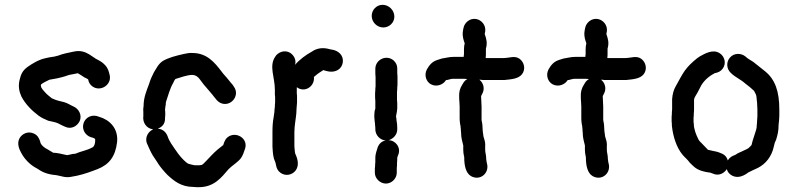

<svg xmlns="http://www.w3.org/2000/svg" viewBox="-20 -725 3314 797"><path d="M375 -141C375 -138 375 -134 374 -131C374 -126 368 -113 363 -113C343 -101 315 -97 293 -87C285 -87 277 -85 269 -83L259 -81L249 -83C237 -86 215 -91 201 -91C193 -96 185 -100 176 -106C167 -109 147 -125 147 -137C142 -152 136 -163 122 -170C96 -183 71 -169 61 -151C49 -129 60 -104 70 -87C84 -62 107 -39 133 -26C156 -10 177 -1 213 2C233 5 251 14 275 9C309 4 340 -6 369 -17L385 -23C433 -42 459 -75 466 -135C472 -193 434 -228 392 -240C362 -253 335 -238 327 -214C318 -186 336 -163 356 -156C362 -154 370 -153 375 -148ZM436 -410C432 -428 429 -441 416 -455C404 -468 393 -473 378 -481L351 -499C334 -509 315 -517 287 -511C263 -506 241 -502 221 -494L205 -490C198 -489 191 -488 185 -487L167 -483C140 -477 114 -461 94 -447C74 -432 67 -418 61 -392C55 -365 60 -344 69 -324C86 -292 112 -266 140 -245C154 -235 164 -231 180 -224C190 -221 212 -218 221 -213C222 -213 222 -213 223 -212C232 -207 241 -203 250 -199C277 -186 301 -203 310 -221C323 -248 305 -274 287 -282C273 -288 261 -297 246 -301C233 -304 211 -309 200 -315C199 -315 197 -316 195 -317C187 -324 173 -334 166 -343C160 -350 150 -359 150 -369C149 -370 149 -371 150 -372C150 -373 150 -374 151 -375C161 -383 174 -388 185 -394C206 -397 229 -402 249 -408L267 -414C272 -415 277 -416 283 -417L303 -421C311 -417 322 -409 330 -404C331 -403 346 -397 346 -395C348 -383 354 -373 364 -366C397 -343 442 -372 436 -410Z M575 -244C571 -215 589 -191 616 -188C598 -181 581 -158 589 -132C597 -114 604 -97 614 -80L626 -62C629 -57 633 -52 637 -45C646 -31 663 -11 675 1C702 26 732 51 783 51C790 52 798 52 805 52C869 52 899 12 929 -23C945 -39 965 -50 979 -67C988 -79 992 -92 997 -107C1011 -147 966 -178 932 -160C917 -152 912 -140 907 -124V-123C906 -122 905 -121 903 -120C897 -115 890 -110 883 -104C864 -88 851 -72 834 -55L823 -44C819 -42 819 -40 814 -40C811 -39 808 -39 805 -39H788C777 -41 769 -43 760 -46C758 -48 755 -50 752 -52C726 -74 709 -102 690 -130L682 -144C680 -148 679 -151 678 -153C672 -173 659 -189 635 -191C654 -198 664 -211 665 -230V-236C666 -242 666 -248 666 -253C666 -258 666 -264 665 -269C665 -275 667 -283 668 -291C668 -294 668 -298 669 -302C678 -328 685 -357 699 -381C701 -385 706 -398 711 -398C727 -403 758 -414 777 -414C793 -414 803 -405 810 -395C815 -389 820 -382 825 -375C837 -360 849 -348 860 -334C874 -318 883 -298 907 -294C945 -288 975 -332 951 -365L945 -374C940 -380 934 -386 929 -393C920 -405 908 -416 899 -429C872 -464 840 -505 779 -505C768 -506 756 -504 743 -501C712 -494 680 -486 656 -472C637 -459 631 -444 619 -425C611 -410 604 -394 599 -377C589 -350 576 -321 576 -285C575 -278 574 -270 575 -262Z M1283 -406C1284 -407 1284 -407 1285 -407C1297 -418 1309 -426 1322 -434C1331 -431 1339 -429 1346 -428C1375 -424 1399 -439 1403 -466C1407 -496 1384 -515 1358 -519C1355 -519 1352 -520 1348 -521C1320 -529 1295 -525 1275 -511C1251 -498 1222 -477 1205 -456C1211 -479 1198 -497 1184 -506C1160 -520 1132 -507 1122 -489C1096 -450 1121 -404 1121 -353V-331C1122 -327 1122 -323 1122 -319V-300C1121 -293 1121 -287 1121 -282C1120 -275 1119 -267 1119 -260L1116 -239C1112 -218 1111 -199 1111 -176V-116C1113 -87 1113 -73 1123 -51C1124 -48 1125 -45 1125 -43C1128 -27 1132 -17 1144 -8C1166 8 1193 1 1207 -17C1222 -37 1217 -63 1206 -86C1205 -90 1204 -93 1204 -96C1203 -101 1203 -109 1202 -119V-176C1202 -203 1208 -231 1210 -254C1210 -270 1212 -282 1213 -299V-319C1213 -326 1213 -332 1212 -337V-363C1245 -338 1288 -367 1283 -406Z M1629 -188V-194C1629 -203 1628 -217 1626 -225C1626 -230 1625 -236 1624 -241V-244C1625 -246 1625 -247 1625 -248C1627 -256 1628 -265 1629 -275V-291C1629 -296 1629 -302 1628 -310V-345C1629 -350 1629 -355 1629 -361C1630 -368 1630 -375 1630 -384V-409C1629 -416 1629 -423 1629 -430V-441C1629 -454 1624 -464 1615 -473C1586 -500 1538 -479 1538 -439V-428C1538 -421 1538 -413 1539 -406V-366C1538 -361 1538 -356 1538 -351C1537 -344 1537 -337 1537 -330C1537 -323 1537 -315 1538 -306V-274C1535 -266 1534 -258 1534 -251C1533 -242 1534 -234 1535 -227C1535 -224 1535 -221 1536 -218C1536 -211 1538 -201 1538 -194V-188C1538 -164 1558 -143 1581 -142C1565 -139 1554 -129 1548 -114C1544 -101 1538 -85 1538 -71V-52C1537 -44 1537 -38 1537 -35C1536 -29 1536 -23 1536 -17V-8C1536 16 1558 37 1582 37C1606 37 1627 16 1627 -8V-28C1628 -32 1628 -39 1628 -48C1629 -57 1629 -65 1629 -70C1629 -73 1632 -79 1633 -82C1646 -113 1621 -143 1593 -143C1611 -148 1629 -165 1629 -188ZM1523 -659C1523 -633 1545 -611 1571 -611C1596 -611 1617 -631 1617 -656C1617 -682 1595 -705 1568 -705C1543 -705 1523 -684 1523 -659Z M1888 -283V-232C1888 -225 1889 -217 1890 -210L1892 -200C1892 -197 1892 -193 1893 -189C1893 -186 1893 -181 1894 -174C1894 -152 1899 -139 1903 -121V-103C1903 -95 1904 -86 1906 -77C1907 -75 1907 -73 1907 -72C1907 -39 1913 -7 1935 6C1972 27 2011 -5 2002 -44C2001 -49 1999 -54 1999 -60C1998 -65 1998 -69 1998 -72C1998 -80 1994 -93 1994 -103V-118C1995 -129 1993 -139 1990 -148C1988 -155 1986 -160 1986 -166C1985 -170 1985 -175 1984 -180C1984 -183 1983 -192 1983 -195C1983 -207 1981 -217 1979 -227V-283C1979 -299 1977 -309 1977 -326L1981 -334C1994 -356 1987 -381 1970 -394C1975 -394 1979 -394 1983 -393H2075C2104 -396 2132 -398 2147 -417C2163 -438 2156 -466 2138 -480C2117 -496 2096 -484 2069 -484H1996C1997 -491 1997 -498 1997 -505V-523C2004 -547 1999 -564 1992 -584L1994 -594C1998 -620 1979 -642 1957 -646C1931 -651 1908 -631 1904 -609L1902 -599C1899 -584 1901 -569 1906 -554L1909 -545C1907 -538 1906 -530 1906 -521V-505C1906 -501 1906 -497 1905 -493V-489H1866C1855 -489 1845 -488 1836 -486L1814 -482C1807 -480 1801 -478 1795 -476C1774 -469 1763 -456 1752 -437C1739 -412 1750 -385 1769 -375C1794 -362 1821 -375 1831 -392C1832 -393 1834 -393 1836 -393L1852 -397C1855 -398 1860 -398 1866 -398H1894C1903 -398 1911 -398 1920 -397C1913 -393 1908 -388 1904 -382L1898 -372C1889 -358 1885 -342 1886 -324C1886 -306 1888 -298 1888 -283Z M2393 -283V-232C2393 -225 2394 -217 2395 -210L2397 -200C2397 -197 2397 -193 2398 -189C2398 -186 2398 -181 2399 -174C2399 -152 2404 -139 2408 -121V-103C2408 -95 2409 -86 2411 -77C2412 -75 2412 -73 2412 -72C2412 -39 2418 -7 2440 6C2477 27 2516 -5 2507 -44C2506 -49 2504 -54 2504 -60C2503 -65 2503 -69 2503 -72C2503 -80 2499 -93 2499 -103V-118C2500 -129 2498 -139 2495 -148C2493 -155 2491 -160 2491 -166C2490 -170 2490 -175 2489 -180C2489 -183 2488 -192 2488 -195C2488 -207 2486 -217 2484 -227V-283C2484 -299 2482 -309 2482 -326L2486 -334C2499 -356 2492 -381 2475 -394C2480 -394 2484 -394 2488 -393H2580C2609 -396 2637 -398 2652 -417C2668 -438 2661 -466 2643 -480C2622 -496 2601 -484 2574 -484H2501C2502 -491 2502 -498 2502 -505V-523C2509 -547 2504 -564 2497 -584L2499 -594C2503 -620 2484 -642 2462 -646C2436 -651 2413 -631 2409 -609L2407 -599C2404 -584 2406 -569 2411 -554L2414 -545C2412 -538 2411 -530 2411 -521V-505C2411 -501 2411 -497 2410 -493V-489H2371C2360 -489 2350 -488 2341 -486L2319 -482C2312 -480 2306 -478 2300 -476C2279 -469 2268 -456 2257 -437C2244 -412 2255 -385 2274 -375C2299 -362 2326 -375 2336 -392C2337 -393 2339 -393 2341 -393L2357 -397C2360 -398 2365 -398 2371 -398H2399C2408 -398 2416 -398 2425 -397C2418 -393 2413 -388 2409 -382L2403 -372C2394 -358 2390 -342 2391 -324C2391 -306 2393 -298 2393 -283Z M3124 -270V-243C3124 -234 3122 -222 3122 -211C3121 -205 3121 -200 3121 -197L3119 -187C3114 -171 3109 -155 3104 -140L3100 -124C3099 -123 3099 -123 3099 -122L3091 -114C3087 -108 3071 -102 3067 -100C3054 -93 3044 -91 3032 -82C3018 -77 3009 -72 3001 -59C2996 -77 2985 -85 2968 -91C2954 -97 2943 -97 2929 -101L2919 -103C2910 -112 2903 -120 2894 -129C2888 -135 2881 -141 2878 -149C2870 -165 2860 -189 2860 -211C2859 -215 2859 -219 2859 -224V-237C2860 -242 2860 -248 2860 -254C2861 -261 2861 -268 2861 -276V-311C2861 -315 2863 -319 2865 -323C2872 -334 2880 -349 2886 -361C2897 -386 2921 -408 2945 -420C2945 -421 2945 -421 2946 -421C2961 -424 2971 -428 2980 -440C2996 -462 2988 -490 2969 -503C2941 -523 2907 -503 2885 -491C2871 -483 2844 -458 2834 -446C2818 -428 2807 -407 2795 -385L2785 -367C2776 -351 2772 -336 2770 -314V-276C2770 -271 2770 -265 2769 -260C2769 -253 2769 -247 2768 -241V-221C2769 -215 2769 -209 2769 -203C2774 -156 2789 -112 2813 -83C2822 -72 2835 -62 2843 -50C2850 -43 2856 -37 2862 -32C2878 -18 2903 -11 2930 -8L2932 -7L2940 -4C2965 7 2987 -7 2997 -23C3000 -11 3008 -2 3019 4C3044 17 3069 4 3086 -9C3099 -16 3111 -21 3126 -28C3159 -45 3183 -75 3192 -116L3196 -132L3202 -146C3208 -166 3212 -182 3212 -207C3213 -218 3215 -232 3215 -243V-270C3215 -345 3198 -395 3156 -429C3141 -440 3122 -457 3107 -468C3094 -477 3085 -480 3075 -490C3056 -506 3027 -505 3011 -487C2994 -469 2995 -440 3013 -423C3033 -403 3053 -397 3074 -378C3086 -369 3100 -358 3110 -348C3113 -342 3120 -331 3120 -324C3122 -308 3124 -287 3124 -270Z"/></svg>

Font: Dictator
Style: Regular
Weight: 500
Version: Version MIL.1277